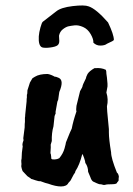

<svg xmlns="http://www.w3.org/2000/svg" viewBox="-20 -661 479 693"><path d="M193 -532 194 -513Q194 -502 187 -497Q180 -492 161 -489.5Q142 -487 132 -490Q118 -496 120 -530Q121 -544 126 -562Q131 -580 134.5 -582.5Q138 -585 183 -620Q200 -634 242.5 -639Q285 -644 300 -638Q327 -629 370 -580Q391 -536 391 -517Q391 -514 366 -503Q359 -497 343.5 -496.5Q328 -496 317 -507Q318 -519 307.5 -537.5Q297 -556 280 -563.5Q263 -571 249.5 -569.5Q236 -568 227 -566Q218 -564 207 -555.5Q196 -547 193 -532ZM366 -277 367 -258Q367 -255 373 -195V-183Q373 -159 381 -111Q381 -90 402 -38Q407 -35 409 -24L408 -14Q410 -9 403 -3Q403 4 384 4Q365 4 360 6Q355 8 344 4Q340 6 320 -4Q311 -6 306 -22L298 -41Q298 -59 288 -73Q288 -78 283.5 -91Q279 -104 277 -105Q267 -65 252 -43Q252 -38 246 -31L236 -12Q236 -10 227 -1Q221 12 200 12Q181 12 154 2Q147 1 126 -7Q120 -6 107.5 -10.5Q95 -15 93 -15Q90 -18 79 -25L62 -43Q61 -44 58.5 -52.5Q56 -61 57 -64.5Q58 -68 57 -75Q56 -82 58 -89Q58 -109 62 -133Q61 -136 61 -140Q61 -144 65 -155Q64 -160 64 -162L69 -201Q69 -215 70 -221V-236Q71 -240 71 -247L76 -295Q76 -306 77 -309V-319Q79 -321 79 -335L88 -363L95 -375Q96 -379 106 -384Q122 -394 152 -394Q164 -392 178 -384Q181 -385 192 -380Q212 -371 194 -329Q190 -302 190 -301Q186 -293 186 -288Q180 -256 180 -254Q184 -258 177 -242L173 -205Q166 -181 167 -152L163 -139Q164 -134 162 -108Q164 -105 164 -101L165 -93Q164 -90 166 -87.5Q168 -85 177.5 -85.5Q187 -86 194 -90Q208 -107 213 -125.5Q218 -144 218 -147Q235 -190 239 -197Q244 -224 256 -259Q254 -264 256 -279L269 -332Q278 -347 278 -350.5Q278 -354 290 -378Q290 -382 296 -394Q303 -405 321 -415H324Q346 -417 362 -409Q364 -405 364 -395Q366 -385 368 -359V-349L364 -327Q372 -302 366 -277Z"/></svg>

Font: Caveat Brush
Style: Regular
Weight: 400
Designer: Pablo Impallari
Foundry: Creative Lab NY
Version: Version 1.096; ttfautohint (v1.3)